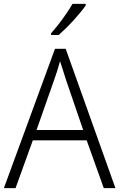

<svg xmlns="http://www.w3.org/2000/svg" viewBox="-20 -968 615 988"><path d="M514 0 426 -246H149L60 0H0L263 -717H318L574 0ZM320 -556Q317 -566 311.5 -583Q306 -600 300 -619Q294 -638 289 -653Q282 -627 273.5 -600.5Q265 -574 258 -555L168 -299H408ZM421 -940Q410 -924 394 -904.5Q378 -885 359 -864Q340 -843 320 -823.5Q300 -804 282 -788H243V-797Q261 -817 282 -844Q303 -871 322 -899Q341 -927 353 -948H421Z"/></svg>

Font: Noto Sans Display Light
Style: Regular
Weight: 300
Designer: Monotype Design Team
Foundry: Monotype Imaging Inc.
Version: Version 2.003